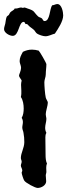

<svg xmlns="http://www.w3.org/2000/svg" viewBox="-39 -936 332 948"><path d="M197 -431C197 -435 188 -448 187 -454C183 -471 180 -512 180 -530C180 -543 187 -555 187 -569C187 -586 190 -602 190 -619C190 -625 157 -682 152 -686C141 -689 130 -691 119 -691C103 -691 88 -687 74 -680C66 -665 58 -652 58 -634C58 -623 65 -613 65 -601C65 -587 55 -568 55 -564C55 -553 65 -547 68 -538C66 -531 65 -524 65 -517C65 -497 69 -477 64 -457C75 -442 78 -418 78 -400C78 -385 76 -367 68 -354C72 -348 74 -341 74 -333C74 -324 71 -315 71 -306C71 -296 76 -289 77 -280C80 -265 81 -249 81 -234C81 -206 64 -181 64 -156C64 -149 68 -144 68 -138C68 -131 64 -125 64 -118C64 -111 71 -103 71 -94C71 -90 68 -87 68 -83C68 -77 77 -49 81 -44C88 -33 134 -8 147 -8C165 -8 189 -21 189 -41C189 -51 187 -60 187 -70C187 -76 190 -81 190 -86C190 -100 187 -115 193 -128C187 -141 186 -157 186 -172C186 -201 185 -230 185 -258C185 -266 186 -273 190 -280C186 -288 184 -296 184 -305C184 -320 190 -335 190 -349C190 -356 187 -363 187 -370C187 -391 197 -411 197 -431ZM273 -860C273 -876 266 -916 244 -916C235 -916 228 -910 219 -910C205 -893 209 -832 181 -832C173 -832 172 -842 168 -845C162 -850 154 -850 149 -855C125 -878 135 -882 97 -894C94 -895 85 -899 82 -899C78 -899 77 -897 74 -897C71 -897 69 -899 65 -899C56 -899 47 -893 38 -894H33C32 -886 18 -882 13 -876C9 -873 8 -867 5 -863C2 -859 -3 -858 -6 -853C-10 -844 -11 -829 -13 -819C-15 -810 -19 -801 -19 -792C-19 -774 8 -759 24 -759C55 -759 53 -828 78 -828C85 -828 84 -817 89 -817C91 -817 93 -818 95 -817C98 -815 106 -805 111 -802C117 -797 123 -794 129 -788C134 -783 137 -775 144 -770C153 -764 174 -757 185 -757C202 -757 216 -766 232 -770C248 -794 273 -831 273 -860Z"/></svg>

Font: Margarine
Style: Regular
Weight: 400
Designer: Astigmatic (AOETI)
Foundry: Astigmatic (AOETI)
Version: Version 1.000